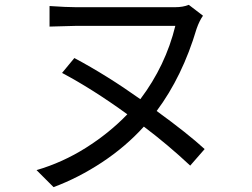

<svg xmlns="http://www.w3.org/2000/svg" viewBox="-20 -727 1040 793"><path d="M825.2 -111.3 765.6 -43Q673.8 -128.9 574.2 -204.1Q499 -121.1 401.4 -56.6Q303.7 7.8 201.2 45.9L130.9 -24.4Q238.3 -55.7 335 -116.7Q431.6 -177.7 505.9 -254.9Q363.3 -358.4 236.3 -425.8L287.1 -487.3Q420.9 -416 559.6 -317.4Q664.1 -456.1 704.1 -620.1H292Q269.5 -620.1 184.6 -617.2V-702.1Q255.9 -697.3 292 -697.3H704.1Q735.4 -697.3 759.8 -707L818.4 -662.1Q803.7 -641.6 792 -608.4Q733.4 -411.1 627 -268.6Q754.9 -175.8 825.2 -111.3Z"/></svg>

Font: GenEi Gothic M Regular
Style: Regular
Weight: 400
Designer: o_tamon (Modified); [Source Han Sans]
Ryoko NISHIZUKA  (kana & ideographs); Paul D. Hunt (Latin, Greek & Cyrillic); Wenl
Version: Version 1.1a;Original Version 1.004